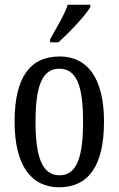

<svg xmlns="http://www.w3.org/2000/svg" viewBox="-20 -786 504 816"><path d="M193 -619V-606H228C276 -649 344 -721 364 -756V-766H268C253 -721 221 -670 193 -619ZM231 10C356 10 422 -81 422 -269C422 -456 350 -546 234 -546C107 -546 42 -456 42 -269C42 -81 114 10 231 10ZM233 -41C159 -41 131 -119 131 -269C131 -418 158 -494 232 -494C307 -494 333 -418 333 -269C333 -119 307 -41 233 -41Z"/></svg>

Font: Noto Serif Lao ExtCond
Style: Regular
Weight: 400
Width: 2
Designer: Monotype Design Team
Foundry: Monotype Imaging Inc.
Version: Version 2.004